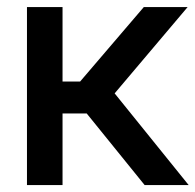

<svg xmlns="http://www.w3.org/2000/svg" viewBox="-20 -536 566 556"><path d="M58.1 -515.6V0H161.1V-207.5H231L398.9 0H526.4L312 -265.6L523.4 -515.6H396.5L211.9 -299.8H161.1V-515.6Z"/></svg>

Font: Inteeer Medium
Style: Regular
Weight: 500
Designer: Rasmus Andersson
Foundry: rsms
Version: Version 4.001;Glyphs 3.4 (3402)